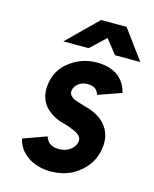

<svg xmlns="http://www.w3.org/2000/svg" viewBox="-109 -773 686 858"><g transform="rotate(15 234.5 -344.0)"><path d="M113 -564H230L300 -630L352 -564H469L369 -700H251ZM428 -410Q416 -459 380 -485Q342 -512 281 -512Q213 -511 159 -470Q105 -430 96 -361Q88 -304 119 -264Q135 -245 158 -231Q181 -217 211 -210Q221 -207 230.5 -204Q240 -201 248 -197Q298 -180 295 -151Q292 -127 270 -110Q249 -94 217 -94Q168 -94 155 -136L47 -97Q58 -47 103 -17Q145 11 206 12Q281 12 332 -27Q394 -73 405 -147Q415 -215 373 -260Q341 -294 280 -309Q272 -312 263 -314.5Q254 -317 244 -320Q203 -333 205 -360Q208 -381 225 -394Q242 -408 268 -408Q288 -408 303 -399Q316 -389 320 -372Z"/></g></svg>

Font: Unageo
Style: SemiBold-Italic
Weight: 600
Designer: Richard Sepsi
Foundry: Richard Sepsi
Version: Version 2.000